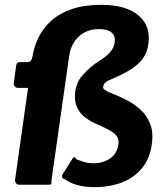

<svg xmlns="http://www.w3.org/2000/svg" viewBox="-20 -762 689 792"><path d="M397.1 -742Q467.8 -742 513.2 -721.7Q558.7 -701.4 578.9 -665.4Q599.1 -629.4 591.9 -580.6Q587.7 -546.3 569.8 -521.4Q551.9 -496.5 520.9 -476.6Q489.8 -456.8 443 -436.8Q425.8 -430.3 416.5 -423.1Q407.3 -415.9 405.4 -403.8Q404.6 -398.1 409.2 -394.1Q413.9 -390.2 426 -383Q461.1 -369.6 495.9 -352.6Q530.8 -335.5 558.2 -311Q585.6 -286.5 599.5 -251Q613.5 -215.4 605.8 -164.6Q597.8 -107 565.3 -67.9Q532.9 -28.7 482.7 -9.4Q432.5 10 369 10Q327.1 10 296.7 0.8Q266.3 -8.4 248.2 -22.3Q240 -24.3 237.3 -29.5Q234.5 -34.7 236.5 -40.1L280.8 -110.4Q284.9 -116 288.8 -112.9Q292.8 -109.7 295.2 -104.9Q309.6 -99.7 326.1 -94.1Q342.5 -88.6 365.8 -88.6Q405.1 -88.6 434 -108.3Q462.9 -128.1 468.3 -165.6Q471.7 -187.3 461.8 -200.5Q451.8 -213.7 432.7 -224.2Q413.5 -234.7 387 -246.7Q358.3 -258 334.2 -275.3Q310 -292.6 297.7 -319.6Q285.3 -346.6 290.3 -384.7Q295.3 -421 316.3 -446.5Q337.2 -471.9 368.6 -496.7Q387.6 -509.2 405.9 -521.9Q424.3 -534.6 437.5 -550.6Q450.7 -566.6 453.3 -589.1Q456.5 -613.2 440.5 -627.6Q424.6 -642 388.1 -642Q337.6 -642 304.9 -611.1Q272.2 -580.1 265.2 -530.4L191.9 -14.7Q193.4 -5.4 191.2 -2.7Q188.9 0 181.1 0H58Q51.2 0 46.2 -6.4Q41.2 -12.8 42.2 -21.1L95 -394.1Q96 -399.1 95.7 -399.3Q95.4 -399.5 90.4 -399.5H54Q46 -399.5 41 -405.4Q35.9 -411.4 36.6 -419.3L47 -492.9Q48.5 -499.9 51.3 -502.8Q54 -505.8 64.2 -505.8H95.1Q103.7 -505.8 108 -513Q112.4 -520.3 114.1 -529.3Q120.8 -571.6 140.1 -609.8Q159.4 -648 193.2 -678Q227.1 -707.9 277.5 -724.9Q327.9 -742 397.1 -742Z"/></svg>

Font: Libre Franklin Thin
Style: Italic
Weight: 100
Italic angle: -8°
Designer: Pablo Impallari, Rodrigo Fuenzalida, Nhung Nguyen
Foundry: Impallari Type
Version: Version 3.000